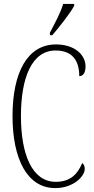

<svg xmlns="http://www.w3.org/2000/svg" viewBox="-20 -951 482 981"><path d="M235 -784V-771H247C287 -817 340 -886 359 -921V-931H303C289 -886 265 -841 235 -784ZM262 10C355 10 413 -50 413 -88C413 -103 408 -112 400 -118C377 -62 340 -22 265 -22C144 -22 87 -162 87 -358C87 -553 142 -693 264 -693C350 -693 385 -641 385 -562C405 -562 417 -579 417 -612C417 -671 361 -724 266 -724C121 -724 44 -582 44 -358C44 -137 120 10 262 10Z"/></svg>

Font: Noto Serif Lao ExtraCondensed ExtraLight
Style: Regular
Weight: 200
Width: 2
Designer: Monotype Design Team
Foundry: Monotype Imaging Inc.
Version: Version 2.003